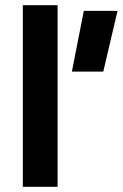

<svg xmlns="http://www.w3.org/2000/svg" viewBox="-20 -720 473 740"><path d="M68 -700V0H202V-700ZM303 -678 257 -444H378L433 -678Z"/></svg>

Font: Online Auction - Bold
Style: Bold
Weight: 500
Designer: Mohamed Mostafa, the designer of Online Auction
Foundry: Kief Type Foundry
Version: ""